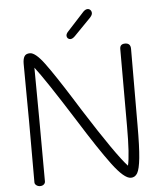

<svg xmlns="http://www.w3.org/2000/svg" viewBox="-59 -960 843 1000"><g transform="rotate(-5 362.0 -459.5)"><path d="M644 -682 643 -282Q643 -169 637 -111.5Q631 -54 619 -33.5Q607 -13 585 -13Q550 -13 488.5 -95.5Q427 -178 329 -335Q185 -563 134 -628L135 -489Q136 -444 136 -352L137 -33Q137 -24 129.5 -17.5Q122 -11 110 -11Q99 -11 90.5 -17.5Q82 -24 82 -33V-351Q82 -445 81 -493L80 -653Q80 -678 88 -691.5Q96 -705 117 -705Q146 -705 192.5 -642Q239 -579 319 -452L361 -385Q518 -138 575 -77Q588 -131 588 -282V-686Q588 -712 615 -712Q644 -712 644 -682ZM315 -779Q315 -790 327 -802L405 -887Q415 -899 422 -903.5Q429 -908 436 -908Q445 -908 451 -901.5Q457 -895 457 -885Q457 -874 442 -859L358 -773Q345 -760 334 -760Q326 -760 320.5 -765.5Q315 -771 315 -779Z"/></g></svg>

Font: Mali Light
Style: Regular
Weight: 300
Designer: Kitiyaporn Chalermlarp | Katatrad Aksorn Co.,Ltd.
Foundry: Cadson Demak Co.,Ltd.
Version: Version 1.000; ttfautohint (v1.6)